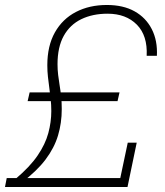

<svg xmlns="http://www.w3.org/2000/svg" viewBox="-21 -751 663 771"><path d="M42 -33Q99 -81 130 -126.5Q161 -172 173 -216.5Q185 -261 185 -305Q185 -330 182.5 -353Q180 -376 177 -398Q174 -420 171.5 -442.5Q169 -465 169 -489Q169 -567 199.5 -621Q230 -675 284 -703Q338 -731 408 -731Q474 -731 519.5 -705.5Q565 -680 588.5 -634Q612 -588 609 -527H568Q572 -608 528.5 -652Q485 -696 411 -696Q351 -696 305.5 -674Q260 -652 235 -607Q210 -562 210 -493Q210 -471 212.5 -450Q215 -429 218.5 -408Q222 -387 224.5 -364Q227 -341 227 -313Q227 -257 212 -207Q197 -157 162 -110.5Q127 -64 66 -18ZM-1 0 6 -36H462L492 -178H528L491 0ZM90 -345 98 -380H459L451 -345Z"/></svg>

Font: Mona Sans
Style: Italic
Weight: 200
Italic angle: -11.6951°
Designer: Deni Anggara
Foundry: GitHub
Version: Version 2.000